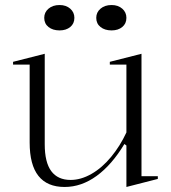

<svg xmlns="http://www.w3.org/2000/svg" viewBox="-20 -729 682 764"><path d="M237 15Q168 15 133 -29Q98 -73 98 -162V-472H32V-483L158 -515V-155Q158 -83 184 -48Q210 -13 261 -13Q302 -13 344 -37Q386 -61 422 -104.5Q458 -148 483 -202V-472H417V-483L543 -515V-28H608V-17L483 15V-150L475 -156Q425 -73 364.5 -29Q304 15 237 15ZM424 -709Q450 -709 466.5 -694.5Q483 -680 483 -658Q483 -635 466.5 -621.5Q450 -608 424 -608Q397 -608 380 -621.5Q363 -635 363 -658Q363 -680 380 -694.5Q397 -709 424 -709ZM217 -709Q243 -709 259.5 -694.5Q276 -680 276 -658Q276 -635 259.5 -621.5Q243 -608 217 -608Q190 -608 173 -621.5Q156 -635 156 -658Q156 -680 173 -694.5Q190 -709 217 -709Z"/></svg>

Font: Kalnia Thin Light
Style: Regular
Weight: 300
Version: Version 1.105